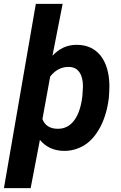

<svg xmlns="http://www.w3.org/2000/svg" viewBox="-53 -770 628 993"><path d="M509.8 -262.7C511.7 -284.7 512.7 -304.2 512.7 -321.3C512.7 -325.7 512.7 -330.1 512.7 -334C510.7 -397.5 495.1 -447.3 466.3 -483.4C437 -519 397 -537.6 346.2 -538.1C344.7 -538.1 343.3 -538.1 341.3 -538.1C294.9 -538.1 253.9 -519.5 218.3 -481.9L271 -750H132.3L-32.7 203.1H105.5L153.3 -46.4C184.1 -9.8 224.1 8.8 274.4 10.3C276.4 10.3 277.8 10.3 279.8 10.3C317.9 10.3 352.5 0 384.8 -20C416.5 -40 443.8 -71.8 466.3 -114.3C488.3 -156.7 502.9 -206.5 509.8 -262.7ZM370.1 -252.4C354 -153.3 308.6 -104 247.6 -104C246.6 -104 245.1 -104 244.1 -104C204.6 -104.5 178.7 -121.6 166.5 -154.3L206.5 -374C232.4 -407.2 263.7 -423.8 300.8 -423.8C302.2 -423.8 303.7 -423.8 305.2 -423.8C352.1 -422.4 376 -383.3 376 -324.7C376 -323.2 376 -321.3 376 -319.8L373 -272.9Z"/></svg>

Font: Roboto
Style: Bold Italic
Weight: 700
Italic angle: -12°
Designer: Google
Version: Version 2.137; 2017